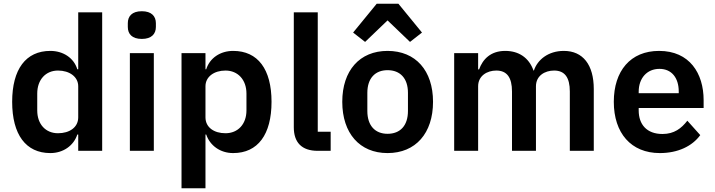

<svg xmlns="http://www.w3.org/2000/svg" viewBox="-20 -806 3819 1026"><path d="M398 0H526V-740H398V-436H393C375 -496 318 -534 249 -534C118 -534 45 -436 45 -262C45 -87 118 12 249 12C318 12 374 -28 393 -87H398ZM290 -94C224 -94 179 -142 179 -216V-306C179 -380 224 -429 290 -429C351 -429 398 -396 398 -345V-179C398 -125 351 -94 290 -94Z M738 -598C790 -598 813 -625 813 -662V-682C813 -719 790 -746 738 -746C685 -746 663 -719 663 -682V-662C663 -625 685 -598 738 -598ZM674 0H802V-522H674Z M950 200H1078V-87H1082C1102 -28 1157 12 1226 12C1358 12 1431 -87 1431 -262C1431 -436 1358 -534 1226 -534C1157 -534 1101 -496 1082 -436H1078V-522H950ZM1185 -94C1124 -94 1078 -125 1078 -179V-345C1078 -396 1124 -429 1185 -429C1251 -429 1297 -380 1297 -306V-216C1297 -142 1251 -94 1185 -94Z M1747 0V-102H1678V-740H1550V-126C1550 -46 1591 0 1678 0Z M1993 -786 1867 -632 1931 -582 2051 -697 2171 -582 2235 -632 2109 -786ZM2051 12C2201 12 2294 -94 2294 -262C2294 -429 2201 -534 2051 -534C1902 -534 1809 -429 1809 -262C1809 -94 1902 12 2051 12ZM2051 -91C1985 -91 1943 -134 1943 -213V-310C1943 -388 1985 -431 2051 -431C2118 -431 2160 -388 2160 -310V-213C2160 -134 2118 -91 2051 -91Z M2535 0V-345C2535 -401 2583 -429 2632 -429C2689 -429 2716 -392 2716 -317V0H2844V-345C2844 -401 2891 -429 2941 -429C2998 -429 3025 -392 3025 -317V0H3153V-330C3153 -460 3095 -534 2993 -534C2910 -534 2852 -487 2833 -429H2831C2806 -499 2751 -534 2680 -534C2602 -534 2560 -490 2540 -435H2535V-522H2407V0Z M3506 12C3603 12 3679 -25 3722 -84L3653 -161C3621 -120 3583 -90 3520 -90C3436 -90 3393 -141 3393 -216V-229H3740V-271C3740 -414 3665 -534 3502 -534C3349 -534 3260 -427 3260 -262C3260 -95 3352 12 3506 12ZM3504 -438C3570 -438 3607 -389 3607 -317V-308H3393V-316C3393 -388 3437 -438 3504 -438Z"/></svg>

Font: Braiins Sans SemiBold
Style: Regular
Weight: 600
Designer: Mike Abbink, Paul van der Laan, Pieter van Rosmalen, Jiri Chlebus, Lubos Buracinsky
Foundry: Bold Monday, Sudetype
Version: Version 1.000;hotconv 1.0.109;makeotfexe 2.5.65596